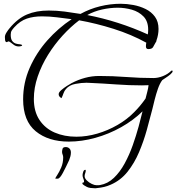

<svg xmlns="http://www.w3.org/2000/svg" viewBox="-20 -700 938 1021"><path d="M483 301Q473 301 461.5 299.5Q450 298 442 294Q438 292 428 286Q418 280 418 275Q418 270 422.5 270.5Q427 271 427 265Q427 258 423 249.5Q419 241 419 231Q419 225 422.5 214Q426 203 434 203Q436 203 436 207Q436 214 433 221.5Q430 229 430 237Q430 248 441.5 259.5Q453 271 468 278Q483 285 493 285Q498 285 503 285Q508 285 512 284Q553 277 585.5 246Q618 215 643 169Q668 123 686 72Q704 21 717 -26.5Q730 -74 738 -108Q689 -60 624 -23.5Q559 13 487 33Q415 53 346 53Q237 53 170 -2Q103 -57 103 -172Q103 -260 138 -339.5Q173 -419 231.5 -485Q290 -551 361 -598Q322 -603 282 -608Q242 -613 203 -613Q158 -613 122.5 -601Q87 -589 56 -555Q47 -545 42 -537Q37 -529 37 -515Q37 -492 45.5 -481.5Q54 -471 65 -468Q76 -465 85.5 -464.5Q95 -464 98 -459Q97 -456 91 -454.5Q85 -453 81 -453Q66 -453 55.5 -460Q45 -467 37.5 -473.5Q30 -480 24 -480Q22 -480 20.5 -478Q19 -476 16 -476Q8 -476 7 -487.5Q6 -499 6 -503Q6 -514 15 -528Q24 -542 31 -550Q74 -602 123.5 -623Q173 -644 239 -644Q282 -644 324 -638.5Q366 -633 408 -626Q457 -653 512 -666.5Q567 -680 622 -680Q654 -680 689 -673.5Q724 -667 754.5 -652Q785 -637 804 -611Q823 -585 823 -546Q823 -515 812 -485Q812 -481 810.5 -478.5Q809 -476 807 -473Q800 -460 794 -449.5Q788 -439 769 -439Q756 -439 756 -453Q756 -458 756.5 -463.5Q757 -469 758 -473Q678 -517 584.5 -546.5Q491 -576 401 -592Q356 -558 313 -511Q270 -464 235.5 -408.5Q201 -353 180.5 -293Q160 -233 160 -174Q160 -107 190 -62Q220 -17 271 5Q322 27 386 27Q441 27 497.5 10.5Q554 -6 605 -35.5Q656 -65 694 -104Q727 -137 754 -176Q758 -193 763 -211Q768 -229 770 -247Q761 -247 752 -246.5Q743 -246 735 -246Q667 -246 598.5 -251Q530 -256 462 -259Q457 -259 451 -259.5Q445 -260 440 -260Q414 -260 381.5 -254Q349 -248 331 -227Q322 -217 317.5 -203.5Q313 -190 307 -178Q292 -186 292 -199Q292 -209 306 -221Q320 -233 336.5 -243.5Q353 -254 361 -258Q395 -276 432 -286Q469 -296 507 -296Q580 -296 652 -290.5Q724 -285 796 -285Q821 -285 847 -295.5Q873 -306 890 -323Q892 -325 895 -325Q898 -325 898 -321Q898 -315 886.5 -305Q875 -295 861.5 -286.5Q848 -278 843 -274Q830 -257 820 -228.5Q810 -200 802.5 -170Q795 -140 790 -119Q777 -68 760.5 -8.5Q744 51 719.5 109Q695 167 658.5 213Q622 259 569 282Q551 290 534 294Q517 298 497 300Q493 301 489.5 301Q486 301 483 301ZM766 -517Q767 -523 767.5 -529Q768 -535 768 -542Q768 -587 743 -612.5Q718 -638 681 -648.5Q644 -659 606 -659Q566 -659 523 -649.5Q480 -640 444 -620Q527 -604 608 -578Q689 -552 766 -517ZM274 250Q274 246 284.5 230.5Q295 215 305.5 190.5Q316 166 316 137Q316 129 313 122Q310 115 310 108Q310 101 312.5 91.5Q315 82 330 82Q341 82 349 89.5Q357 97 357 111Q357 121 354.5 131Q352 141 348 151Q331 188 314.5 219Q298 250 287 250Z"/></svg>

Font: Beau Rivage
Style: Regular
Weight: 400
Designer: Robert E. Leuschke
Foundry: Robert E. Leuschke
Version: Version 1.010; ttfautohint (v1.8.3)